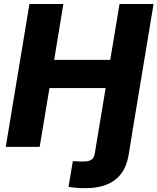

<svg xmlns="http://www.w3.org/2000/svg" viewBox="-20 -748 802 978"><path d="M329.1 203.6 351.1 72.3Q362.3 73.7 376.2 74.2Q390.1 74.7 404.3 74.7Q433.6 74.7 446.5 64.9Q459.5 55.2 462.9 33.2L478.5 -60.5H651.9L634.8 43Q620.6 126.5 565.7 168.5Q510.7 210.4 416 210.4Q390.1 210.4 367.9 208.7Q345.7 207 329.1 203.6ZM9.3 0 129.9 -727.5H302.7L255.9 -442.9H541.5L588.9 -727.5H762.2L641.6 0H468.3L518.1 -299.3H231.9L182.1 0Z"/></svg>

Font: Inter 20pt ExtraBold
Style: Italic
Weight: 800
Italic angle: -9.3988°
Version: Version 4.001;git-66647c0bb